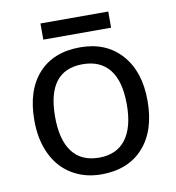

<svg xmlns="http://www.w3.org/2000/svg" viewBox="-78 -747 761 828"><g transform="rotate(-10 302.5 -333.5)"><path d="M550.8 -269Q550.8 -137.7 484.4 -64Q418 9.8 300.8 9.8Q228 9.8 171.9 -24.2Q115.7 -58.1 85.4 -121.6Q55.2 -185.1 55.2 -269Q55.2 -399.9 120.6 -472.9Q186 -545.9 304.2 -545.9Q417.5 -545.9 484.1 -471.4Q550.8 -397 550.8 -269ZM146 -269Q146 -168 185.8 -115.5Q225.6 -63 303.2 -63Q379.9 -63 419.9 -115.5Q460 -168 460 -269Q460 -370.1 419.7 -421.1Q379.4 -472.2 301.8 -472.2Q146 -472.2 146 -269ZM153.8 -676.8H450.7V-606H153.8Z"/></g></svg>

Font: Noto Sans Southeast Asian
Style: Regular
Weight: 400
Designer: Monotype Design Team
Foundry: Monotype Imaging Inc.
Version: Version 1.06 uh; ttfautohint (v1.4.1)